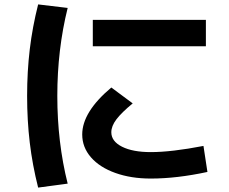

<svg xmlns="http://www.w3.org/2000/svg" viewBox="-20 -795 1040 871"><path d="M353 -185Q353 -287 485 -398L582 -326Q531 -284 508 -253.5Q485 -223 485 -195Q485 -154 533.5 -129.5Q582 -105 664 -105Q758 -105 903 -133L921 -15Q782 15 664 15Q574 15 503 -10.5Q432 -36 392.5 -81.5Q353 -127 353 -185ZM153 -775 287 -759Q240 -570 240 -360Q240 -149 287 38L153 56Q127 -47 115 -148Q103 -249 103 -360Q103 -470 115 -571Q127 -672 153 -775ZM401 -705H914V-585H401Z"/></svg>

Font: Enso
Style: Bold
Weight: 700
Designer: Coji Morishita
Foundry: UNDERFOREST DESIGN
Version: Version 1.000